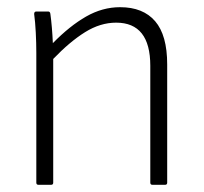

<svg xmlns="http://www.w3.org/2000/svg" viewBox="-20 -514 566 534"><path d="M87 0Q81 0 81 -6V-367Q81 -394 79.5 -423.5Q78 -453 75 -475Q75 -482 81 -482H114Q119 -482 120 -476Q125 -440 127 -394Q174 -442 219.5 -468Q265 -494 314 -494Q378 -494 411.5 -455Q445 -416 445 -335V-6Q445 0 439 0H404Q398 0 398 -6V-331Q398 -451 303 -451Q259 -451 216.5 -424.5Q174 -398 128 -350V-6Q128 0 122 0Z"/></svg>

Font: Sofia Sans Semi Condensed Light
Style: Regular
Weight: 300
Designer: Botio Nikoltchev, Ani Petrova
Foundry: lettersoup
Version: Version 4.100; ttfautohint (v1.8.4.7-5d5b)